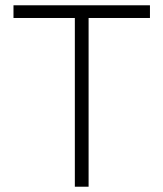

<svg xmlns="http://www.w3.org/2000/svg" viewBox="-20 -706 618 726"><path d="M547 -686V-638H315V0H263V-638H31V-686Z"/></svg>

Font: Chivo Thin
Style: Regular
Weight: 100
Designer: Hector Gatti
Foundry: Omnibus-Type
Version: Version 1.007